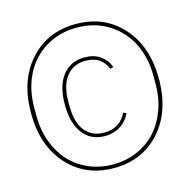

<svg xmlns="http://www.w3.org/2000/svg" viewBox="-106 -814 920 930"><g transform="rotate(-15 354.0 -349.0)"><path d="M585.7 -86.9Q496.6 12.2 354 12.2Q211.4 12.2 122.3 -86.9Q33.2 -186 33.2 -349.1Q33.2 -512.2 122.3 -611.1Q211.4 -710 354 -710Q496.6 -710 585.7 -611.1Q674.8 -512.2 674.8 -349.1Q674.8 -186 585.7 -86.9ZM652.8 -327.1V-371.1Q652.8 -462.4 616 -535.2Q579.1 -607.9 510.5 -649.9Q441.9 -691.9 354 -691.9Q265.6 -691.9 197 -649.9Q128.4 -607.9 91.8 -535.2Q55.2 -462.4 55.2 -371.1V-327.1Q55.2 -259.3 76.9 -200Q98.6 -140.6 137.2 -97.9Q175.8 -55.2 231.9 -30.5Q288.1 -5.9 354 -5.9Q419.9 -5.9 476.1 -30.5Q532.2 -55.2 570.8 -97.9Q609.4 -140.6 631.1 -200Q652.8 -259.3 652.8 -327.1ZM351.1 -148.9Q282.2 -148.9 242.2 -200.2Q202.1 -251.5 202.1 -346.2Q202.1 -440.9 242.7 -491.9Q283.2 -543 353 -543Q399.9 -543 431.6 -520.5Q463.4 -498 476.1 -461.9L460 -457Q432.6 -525.9 353 -525.9Q292.5 -525.9 257.3 -481.9Q222.2 -438 222.2 -356V-335.9Q222.2 -251.5 256.8 -208.7Q291.5 -166 352.1 -166Q392.6 -166 421.4 -184.3Q450.2 -202.6 464.8 -235.8L480 -229Q464.8 -193.8 430.9 -171.4Q397 -148.9 351.1 -148.9Z"/></g></svg>

Font: Anuphan Thin
Style: Regular
Weight: 250
Designer: Mike Abbink, Paul van der Laan, Pieter van Rosmalen, Mint Tantisuwanna
Foundry: Bold Monday; Cadson Demak
Version: Version 3.002;hotconv 1.0.109;makeotfexe 2.5.65596